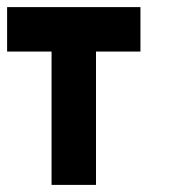

<svg xmlns="http://www.w3.org/2000/svg" viewBox="-20 -520 540 540"><path d="M250 0H125V-375H0V-500H375V-375H250Z"/></svg>

Font: Tiny5
Style: Regular
Weight: 400
Designer: Stefan Schmidt
Foundry: Made with Bits'n'Picas by Kreative Software
Version: Version 1.002; ttfautohint (v1.8.4.7-5d5b)